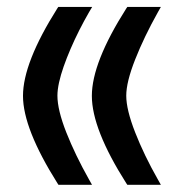

<svg xmlns="http://www.w3.org/2000/svg" viewBox="-20 -524 517 542"><path d="M142.1 -6.8Q44.9 -161.1 44.9 -253.4Q44.9 -346.7 141.6 -500L144.5 -504.4H149.9H223.1H240.2L231.4 -489.7Q216.8 -464.4 203.6 -438.2Q190.4 -412.1 179.2 -386Q168 -359.9 159.7 -336.2Q151.4 -312.5 146.7 -291.3Q142.1 -270 142.1 -253.9Q142.1 -213.9 167.2 -150.1Q192.4 -86.4 231.4 -17.1L239.7 -2.4H223.1H150.4H145ZM336.4 -6.8Q239.3 -159.7 239.3 -253.4Q239.3 -347.2 336.4 -500L339.4 -504.4H344.7H417.5H434.1L425.8 -489.7Q386.7 -419.9 361.6 -356.2Q336.4 -292.5 336.4 -253.9Q336.4 -214.4 361.6 -150.1Q386.7 -85.9 425.8 -17.1L434.1 -2.4H417.5H344.7H339.4Z"/></svg>

Font: Samim FD-WOL
Style: Medium-FD-WOL
Weight: 500
Foundry: DejaVu fonts team - Redesigned by Saber Rastikerdar
Version: Version 4.0.0